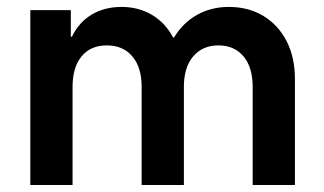

<svg xmlns="http://www.w3.org/2000/svg" viewBox="-20 -529 927 549"><path d="M66.7 0V-500H182.5V-424.2H185.8Q205.8 -465.8 242.5 -487.5Q279.2 -509.2 327.5 -509.2Q375.8 -509.2 414.2 -486.7Q452.5 -464.2 475 -421.7H477.5Q503.3 -464.2 543.8 -486.7Q584.2 -509.2 634.2 -509.2Q690.8 -509.2 733.3 -483.3Q775.8 -457.5 799.6 -411.2Q823.3 -365 823.3 -303.3V0H702.5V-280.8Q702.5 -336.7 676.2 -367.9Q650 -399.2 604.2 -399.2Q559.2 -399.2 532.5 -367.9Q505.8 -336.7 505.8 -280.8V0H385V-280.8Q385 -336.7 358.3 -367.9Q331.7 -399.2 285 -399.2Q239.2 -399.2 213.3 -367.9Q187.5 -336.7 187.5 -280.8V0Z"/></svg>

Font: Funnel Sans SemiBold
Style: Regular
Weight: 600
Designer: NORD ID, Kristian Moeller
Foundry: Dicotype
Version: Version 1.000